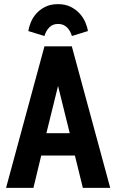

<svg xmlns="http://www.w3.org/2000/svg" viewBox="-20 -913 565 933"><path d="M9.4 0H142.4L180.3 -157.1H344L382.6 0H515.6L329 -687.7H196ZM205.4 -265.7 262.1 -495.3 318.9 -265.7ZM261.4 -892.9Q225.7 -892.9 199.5 -879.6Q173.3 -866.3 156.1 -846.8Q139 -827.3 129.7 -804.4Q120.4 -781.4 117.6 -762.1L196 -738Q202.7 -762 219.1 -779.4Q235.4 -796.7 262.6 -796.7Q289 -796.7 305.9 -779.4Q322.7 -762 329.4 -738L407.1 -762.1Q404.6 -781.4 394.8 -804.4Q385 -827.3 367.5 -846.8Q350 -866.3 323.8 -879.6Q297.6 -892.9 261.4 -892.9Z"/></svg>

Font: Secuela Black
Style: Regular
Weight: 900
Designer: Fernando Haro
Foundry: deFharo
Version: Version 1.704